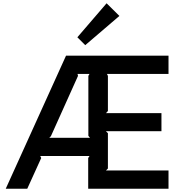

<svg xmlns="http://www.w3.org/2000/svg" viewBox="-20 -1149 1116 1169"><path d="M707 -1052 499 -874 451 -922 629 -1129ZM1006 0H517V-187L525 -199H225L231 -187L146 0H15L382 -810H1006V-699H631L637 -687V-473L625 -460H963V-350H625L637 -338V-123L625 -111H1006ZM528 -310 518 -322V-687L525 -699H452L455 -687L290 -320L280 -310Z"/></svg>

Font: Sinkin Sans 500 Medium
Style: 500 Medium
Weight: 500
Designer: Keith Bates
Foundry: K-Type
Version: Sinkin Sans (version 1.0)  by Keith Bates   •   © 2014   www